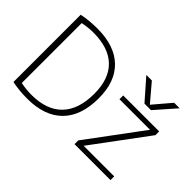

<svg xmlns="http://www.w3.org/2000/svg" viewBox="-121 -1097 1450 1450"><g transform="rotate(45 604.0 -371.5)"><path d="M939 -614 1057 -753H1116L973 -590H903L760 -753H819L937 -614ZM1071 -478V-480H746V-520H1130V-480L805 -42V-40H1130V0H746V-40ZM88 -724Q164 -740 251 -740Q435 -740 533 -645.5Q631 -551 631 -375Q631 -187 533 -88.5Q435 10 251 10Q162 10 88 -6ZM583 -375Q583 -533 498.5 -615Q414 -697 251 -697Q198 -697 138 -685V-45Q198 -33 251 -33Q414 -33 498.5 -120Q583 -207 583 -375Z"/></g></svg>

Font: Mplus 1p Light
Style: Regular
Weight: 300
Version: Version 1.061